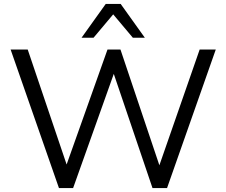

<svg xmlns="http://www.w3.org/2000/svg" viewBox="-20 -957 1152 977"><path d="M280 0 34 -705H121L319 -120L527 -705H593L791 -116L996 -705H1078L830 0H756L559 -581L352 0ZM395 -765 518 -937H594L717 -765H656L556 -884L456 -765Z"/></svg>

Font: Mulish
Style: Regular
Weight: 400
Designer: Vernon Adams
Foundry: Vernon Adams
Version: Version 3.603; ttfautohint (v1.8.3)